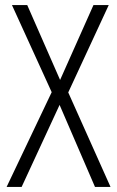

<svg xmlns="http://www.w3.org/2000/svg" viewBox="-20 -734 460 754"><path d="M414 0H353L214 -322L65 0H6L183 -372L27 -714H87L216 -420L347 -714H407L248 -371Z"/></svg>

Font: Noto Sans Sinhala Condensed Light
Style: Regular
Weight: 300
Width: 3
Designer: Jelle Bosma - Monotype Design Team
Foundry: Monotype Imaging Inc.
Version: Version 2.006; ttfautohint (v1.8.4.7-5d5b)